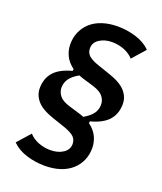

<svg xmlns="http://www.w3.org/2000/svg" viewBox="-158 -812 916 1083"><g transform="rotate(20 300.0 -270.0)"><path d="M459 -15Q459 26 444 59.5Q429 93 401 118Q373 143 332 156.5Q291 170 239 170Q184 170 130.5 153.5Q77 137 42 102L111 24Q133 49 167.5 62.5Q202 76 240 76Q285 76 316 55.5Q347 35 347 1Q347 -25 329.5 -42Q312 -59 265 -75L197 -98Q125 -122 95 -156Q65 -190 65 -232Q65 -291 99 -329.5Q133 -368 206 -387L208 -398Q173 -424 157.5 -456.5Q142 -489 142 -525Q142 -565 157 -599Q172 -633 200 -658Q228 -683 269 -696.5Q310 -710 362 -710Q417 -710 470.5 -693.5Q524 -677 559 -642L490 -564Q468 -589 433.5 -602.5Q399 -616 361 -616Q316 -616 285 -595.5Q254 -575 254 -541Q254 -515 271.5 -498Q289 -481 336 -465L404 -442Q476 -418 506 -384Q536 -350 536 -308Q536 -249 502 -210.5Q468 -172 395 -153L393 -142Q428 -116 443.5 -83.5Q459 -51 459 -15ZM422 -263Q422 -288 405 -310.5Q388 -333 342 -347L272 -368Q262 -371 250 -376Q212 -354 195.5 -330.5Q179 -307 179 -277Q179 -252 196 -229.5Q213 -207 259 -193L329 -172Q339 -169 351 -164Q389 -186 405.5 -209.5Q422 -233 422 -263Z"/></g></svg>

Font: IBM Plex Mono SemiBold
Style: Italic
Weight: 600
Italic angle: -9°
Monospace: yes
Designer: Mike Abbink, Paul van der Laan, Pieter van Rosmalen
Foundry: Bold Monday
Version: Version 2.3